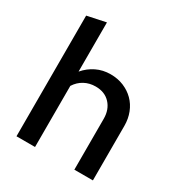

<svg xmlns="http://www.w3.org/2000/svg" viewBox="-172 -854 919 977"><g transform="rotate(30 288.0 -366.0)"><path d="M65 0V-709Q92 -715 119.5 -720.5Q147 -726 174 -732V-443Q202 -476 240 -494.5Q278 -513 323 -513Q365 -513 400 -498.5Q435 -484 460.5 -458.5Q486 -433 500 -397.5Q514 -362 514 -320V0H405V-281V-299Q405 -353 373.5 -387Q342 -421 288 -421Q252 -421 222.5 -405Q193 -389 174 -359V0Z"/></g></svg>

Font: Rosa Sans Medium
Style: Regular
Weight: 500
Designer: Pentagram / MCKL
Foundry: Pentagram / MCKL
Version: Version 1.005;September 16, 2019;FontCreator 11.5.0.2425 64-